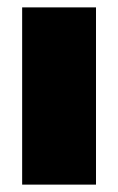

<svg xmlns="http://www.w3.org/2000/svg" viewBox="-20 -500 320 520"><path d="M40 -480H240V0H40Z"/></svg>

Font: Prompt ExtraBold
Style: Regular
Weight: 800
Designer: Katatrad Team
Foundry: CadsonDemak
Version: Version 1.000